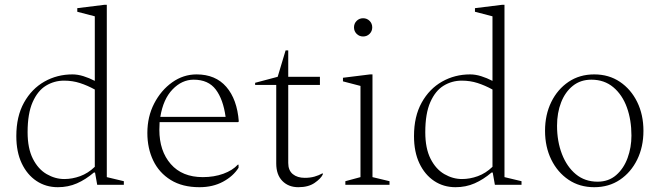

<svg xmlns="http://www.w3.org/2000/svg" viewBox="-20 -770 2751 800"><path d="M221 10Q171 10 132 -16Q93 -42 70.5 -89.5Q48 -137 48 -203Q48 -285 80 -342.5Q112 -400 165 -430Q218 -460 282 -460Q304 -460 328 -452.5Q352 -445 375 -433V-702L302 -721V-736L415 -750H425V-32L496 -15V0H385L376 -51H371Q337 -22 300.5 -6Q264 10 221 10ZM95 -219Q95 -152 117 -108.5Q139 -65 174.5 -44.5Q210 -24 248 -24Q281 -24 314 -36Q347 -48 375 -75V-397Q344 -414 313 -424Q282 -434 247 -434Q206 -434 171.5 -413Q137 -392 116 -344.5Q95 -297 95 -219Z M811 10Q740 10 691.5 -20Q643 -50 618.5 -101Q594 -152 594 -216Q594 -284 622.5 -339Q651 -394 697.5 -427Q744 -460 799 -460Q878 -460 923 -408Q968 -356 975 -264L972 -261H645Q644 -246 644 -229Q644 -141 691.5 -86.5Q739 -32 825 -32Q872 -32 910.5 -46Q949 -60 971 -84H974V-71Q952 -36 909.5 -13Q867 10 811 10ZM787 -438Q738 -438 699 -397.5Q660 -357 648 -283H920Q910 -356 879 -397Q848 -438 787 -438Z M1223 10Q1182 10 1156.5 -16Q1131 -42 1131 -89V-416H1043V-425L1137 -450L1170 -560H1181V-450H1313V-416H1181V-91Q1181 -60 1200 -44.5Q1219 -29 1250 -29Q1272 -29 1290 -34Q1308 -39 1324 -48L1325 -47V-43Q1317 -26 1291 -8Q1265 10 1223 10Z M1493 -618Q1477 -618 1466 -629Q1455 -640 1455 -656Q1455 -672 1466 -683Q1477 -694 1493 -694Q1509 -694 1520 -683Q1531 -672 1531 -656Q1531 -640 1520 -629Q1509 -618 1493 -618ZM1419 0V-15L1482 -32V-412L1409 -431V-446L1522 -460H1532V-32L1603 -15V0Z M1878 10Q1828 10 1789 -16Q1750 -42 1727.5 -89.5Q1705 -137 1705 -203Q1705 -285 1737 -342.5Q1769 -400 1822 -430Q1875 -460 1939 -460Q1961 -460 1985 -452.5Q2009 -445 2032 -433V-702L1959 -721V-736L2072 -750H2082V-32L2153 -15V0H2042L2033 -51H2028Q1994 -22 1957.5 -6Q1921 10 1878 10ZM1752 -219Q1752 -152 1774 -108.5Q1796 -65 1831.5 -44.5Q1867 -24 1905 -24Q1938 -24 1971 -36Q2004 -48 2032 -75V-397Q2001 -414 1970 -424Q1939 -434 1904 -434Q1863 -434 1828.5 -413Q1794 -392 1773 -344.5Q1752 -297 1752 -219Z M2456 10Q2395 10 2349 -21Q2303 -52 2277 -105Q2251 -158 2251 -225Q2251 -292 2277 -345Q2303 -398 2349 -429Q2395 -460 2456 -460Q2517 -460 2563 -429Q2609 -398 2635 -345Q2661 -292 2661 -225Q2661 -158 2635 -105Q2609 -52 2563 -21Q2517 10 2456 10ZM2470 -13Q2516 -13 2547.5 -40.5Q2579 -68 2595 -112Q2611 -156 2611 -205Q2611 -270 2592 -322.5Q2573 -375 2535.5 -406.5Q2498 -438 2444 -438Q2399 -438 2367 -412.5Q2335 -387 2318 -343.5Q2301 -300 2301 -246Q2301 -181 2321.5 -128Q2342 -75 2379.5 -44Q2417 -13 2470 -13Z"/></svg>

Font: Spectral ExtraLight
Style: Regular
Weight: 275
Designer: Jean-Baptiste Levee
Foundry: Production Type
Version: Version 2.001